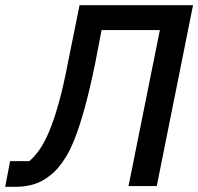

<svg xmlns="http://www.w3.org/2000/svg" viewBox="-55 -718 765 741"><path d="M-35 3 -16 -96H58Q79 -114 97.5 -140.5Q116 -167 134 -209Q152 -251 170.5 -316Q189 -381 207 -475L252 -698H690L550 0H441L562 -602H337L312 -472Q291 -370 271.5 -300Q252 -230 233.5 -183Q215 -136 196 -107Q177 -78 158 -58Q125 -26 88.5 -11.5Q52 3 7 3Z"/></svg>

Font: IBM Plex Sans Medium
Style: Italic
Weight: 500
Italic angle: -11.31°
Designer: Mike Abbink, Paul van der Laan, Pieter van Rosmalen
Foundry: Bold Monday
Version: Version 3.201